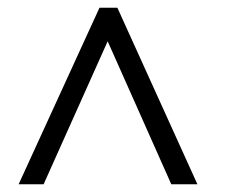

<svg xmlns="http://www.w3.org/2000/svg" viewBox="-20 -787 583 492"><path d="M418.9 -314.9 255.9 -681.2 91.8 -314.9H27.8L234.9 -767.1H280.8L485.8 -314.9Z"/></svg>

Font: SimahzazaarabicW05-Bold
Style: Regular
Weight: 700
Designer: Ahmed zaza
Foundry: Ahmed zaza
Version: Version 1.001